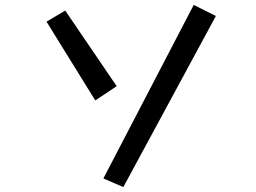

<svg xmlns="http://www.w3.org/2000/svg" viewBox="-20 -702 1040 780"><path d="M767 -682 857 -637 481 58 400 23ZM169 -614 245 -659 454 -352 367 -294Z"/></svg>

Font: Moralerspace Krypton JPDOC
Style: Regular
Weight: 400
Version: v0.0.6; ttfautohint (v1.8.4.7-5d5b-dirty) -l 6 -r 45 -G 200 